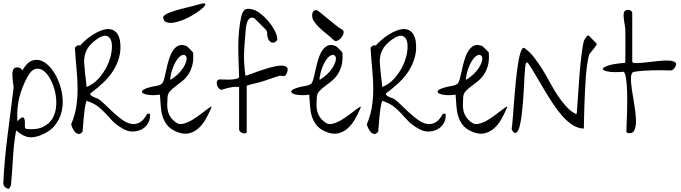

<svg xmlns="http://www.w3.org/2000/svg" viewBox="-28 -802 4107 1158"><path d="M6.8 330.1Q-9.8 318.4 -7.8 299.8Q-4.9 227.5 2 156.2Q8.8 85 17.6 14.6Q26.4 -55.7 35.6 -126.5Q44.9 -197.3 53.7 -269.5Q54.7 -275.4 52.7 -288.6Q50.8 -301.8 48.8 -317.4Q46.9 -333 46.4 -349.1Q45.9 -365.2 49.8 -377Q53.7 -388.7 63.5 -393.6Q73.2 -398.4 91.8 -392.6Q94.7 -391.6 101.1 -385.7Q107.4 -379.9 107.4 -377Q131.8 -422.9 162.1 -435.1Q192.4 -447.3 222.7 -435.1Q252.9 -422.9 279.3 -390.6Q305.7 -358.4 323.7 -315.4Q341.8 -272.5 348.1 -223.6Q354.5 -174.8 343.8 -128.9Q333 -83 302.2 -44.9Q271.5 -6.8 214.8 14.6Q168.9 32.2 136.2 23.4Q103.5 14.6 69.3 -15.6Q54.7 65.4 50.3 148.9Q45.9 232.4 38.1 315.4Q33.2 329.1 27.3 334.5Q21.5 339.8 6.8 330.1ZM123 -31.2Q124 -30.3 126.5 -27.3Q128.9 -24.4 129.9 -24.4Q192.4 -17.6 231.4 -36.6Q270.5 -55.7 289.6 -89.4Q308.6 -123 311 -166Q313.5 -209 303.7 -250Q293.9 -291 275.4 -325.2Q256.8 -359.4 233.4 -376Q210 -392.6 184.6 -385.7Q159.2 -378.9 137.7 -338.9Q102.5 -273.4 87.4 -209.5Q72.3 -145.5 77.1 -70.3Q98.6 -94.7 107.9 -94.2Q117.2 -93.8 120.1 -82Q123 -70.3 122.1 -53.7Q121.1 -37.1 123 -31.2Z M711.9 -26.4Q672.9 -48.8 650.9 -71.8Q628.9 -94.7 609.4 -116.7Q589.8 -138.7 564.5 -158.7Q539.1 -178.7 494.1 -194.3Q487.3 -174.8 483.4 -148.4Q479.5 -122.1 477.1 -95.2Q474.6 -68.4 473.1 -44.4Q471.7 -20.5 469.7 -7.8Q457 7.8 445.3 5.9Q433.6 3.9 424.3 -6.3Q415 -16.6 408.7 -30.8Q402.3 -44.9 401.4 -52.7Q423.8 -105.5 432.1 -159.2Q440.4 -212.9 439.9 -269.5Q439.5 -326.2 433.6 -386.7Q427.7 -447.3 423.8 -513.7Q428.7 -521.5 437 -526.4Q445.3 -531.2 455.1 -527.3Q467.8 -542 488.3 -560.1Q508.8 -578.1 532.7 -593.3Q556.6 -608.4 582.5 -618.2Q608.4 -627.9 630.9 -626.5Q653.3 -625 670.4 -609.4Q687.5 -593.8 695.3 -558.6Q703.1 -507.8 692.4 -463.9Q681.6 -419.9 657.7 -380.4Q633.8 -340.8 597.7 -306.2Q561.5 -271.5 517.6 -239.3Q514.6 -233.4 520 -228Q525.4 -222.7 533.7 -218.3Q542 -213.9 550.8 -210.9Q559.6 -208 563.5 -207Q583 -193.4 606.4 -170.4Q629.9 -147.5 655.8 -123.5Q681.6 -99.6 708.5 -80.1Q735.4 -60.5 761.7 -55.2Q788.1 -49.8 813 -62.5Q837.9 -75.2 860.4 -116.2H876Q879.9 -86.9 866.7 -62Q853.5 -37.1 829.6 -23.4Q805.7 -9.8 774.4 -8.8Q743.2 -7.8 711.9 -26.4ZM486.3 -347.7Q487.3 -343.8 488.3 -333.5Q489.3 -323.2 490.7 -312Q492.2 -300.8 493.2 -291Q494.1 -281.2 494.1 -277.3Q536.1 -293.9 567.4 -329.1Q598.6 -364.3 618.2 -404.8Q637.7 -445.3 644 -485.8Q650.4 -526.4 643.6 -552.7Q636.7 -579.1 614.7 -585.4Q592.8 -591.8 555.7 -565.4Q520.5 -540 504.4 -516.1Q488.3 -492.2 482.9 -466.3Q477.5 -440.4 480.5 -411.6Q483.4 -382.8 486.3 -347.7Z M1036.1 -7.8Q999 -23.4 980 -47.9Q960.9 -72.3 952.1 -101.6Q943.4 -130.9 941.4 -164.1Q939.5 -197.3 936.5 -231.4Q914.1 -227.5 892.6 -228Q871.1 -228.5 855 -231.9Q838.9 -235.4 832 -241.7Q825.2 -248 830.6 -255.4Q835.9 -262.7 857.4 -270.5Q878.9 -278.3 920.9 -285.2Q926.8 -285.2 938 -291Q949.2 -296.9 951.2 -299.8Q958 -309.6 963.9 -333.5Q969.7 -357.4 976.1 -386.7Q982.4 -416 991.7 -445.8Q1001 -475.6 1015.1 -497.1Q1029.3 -518.6 1049.3 -527.3Q1069.3 -536.1 1098.6 -523.4Q1101.6 -521.5 1106.9 -516.1Q1112.3 -510.7 1118.2 -504.9Q1124 -499 1129.4 -493.7Q1134.8 -488.3 1136.7 -485.4Q1140.6 -437.5 1130.9 -404.3Q1121.1 -371.1 1104.5 -348.1Q1087.9 -325.2 1067.4 -309.6Q1046.9 -293.9 1028.3 -279.8Q1009.8 -265.6 996.6 -251Q983.4 -236.3 982.4 -214.8Q980.5 -189.5 980.5 -168.5Q980.5 -147.5 985.4 -128.9Q990.2 -110.4 1002 -93.8Q1013.7 -77.1 1036.1 -61.5Q1052.7 -49.8 1077.1 -55.7Q1101.6 -61.5 1127 -76.2Q1152.3 -90.8 1176.8 -109.4Q1201.2 -127.9 1218.8 -141.1Q1236.3 -154.3 1244.1 -158.2Q1252 -162.1 1244.1 -146.5Q1230.5 -114.3 1211.9 -82Q1193.4 -49.8 1168 -27.3Q1142.6 -4.9 1109.9 2.4Q1077.1 9.8 1036.1 -7.8ZM1004.9 -362.3Q1003.9 -357.4 1001 -342.8Q998 -328.1 998 -323.2Q999 -322.3 1001.5 -322.3Q1003.9 -322.3 1004.9 -323.2Q1007.8 -325.2 1013.7 -329.6Q1019.5 -334 1025.4 -338.4Q1031.2 -342.8 1036.6 -347.2Q1042 -351.6 1043.9 -353.5Q1073.2 -382.8 1085.4 -407.7Q1097.7 -432.6 1097.7 -448.2Q1097.7 -463.9 1087.4 -469.2Q1077.1 -474.6 1063 -465.8Q1048.8 -457 1033.2 -432.1Q1017.6 -407.2 1004.9 -362.3ZM964.8 -674.8Q962.9 -675.8 960.4 -681.6Q958 -687.5 957 -689.5Q951.2 -703.1 971.2 -714.8Q991.2 -726.6 1024.9 -736.8Q1058.6 -747.1 1099.6 -756.8Q1140.6 -766.6 1177.7 -777.3Q1209 -786.1 1210.4 -777.8Q1211.9 -769.5 1194.3 -753.4Q1176.8 -737.3 1146 -717.8Q1115.2 -698.2 1081.1 -684.1Q1046.9 -669.9 1015.1 -665Q983.4 -660.2 964.8 -674.8Z M1414.1 -277.3Q1391.6 -280.3 1363.3 -274.9Q1335 -269.5 1313.5 -261.7Q1303.7 -257.8 1294.4 -266.6Q1285.2 -275.4 1281.2 -287.6Q1277.3 -299.8 1280.3 -310.5Q1283.2 -321.3 1297.9 -323.2Q1301.8 -323.2 1319.3 -322.3Q1336.9 -321.3 1356.9 -321.8Q1377 -322.3 1394 -325.7Q1411.1 -329.1 1414.1 -337.9Q1413.1 -378.9 1411.1 -425.8Q1409.2 -472.7 1409.2 -521Q1409.2 -569.3 1413.6 -616.7Q1418 -664.1 1428.7 -708Q1435.5 -733.4 1448.7 -743.2Q1461.9 -752.9 1491.2 -746.1Q1514.6 -741.2 1540 -722.2Q1565.4 -703.1 1587.4 -677.7Q1609.4 -652.3 1625.5 -623.5Q1641.6 -594.7 1644.5 -569.3Q1645.5 -559.6 1636.2 -551.8Q1627 -543.9 1615.2 -544.9Q1603.5 -545.9 1593.3 -560.1Q1583 -574.2 1583 -608.4Q1583 -610.4 1580.1 -615.7Q1577.1 -621.1 1575.2 -623L1505.9 -692.4Q1486.3 -700.2 1476.1 -689.9Q1465.8 -679.7 1460.9 -663.1Q1456.1 -646.5 1454.6 -627.9Q1453.1 -609.4 1452.1 -599.6Q1449.2 -562.5 1446.8 -532.2Q1444.3 -502 1443.8 -472.7Q1443.4 -443.4 1445.3 -413.1Q1447.3 -382.8 1452.1 -345.7Q1456.1 -344.7 1480 -354Q1503.9 -363.3 1536.6 -374.5Q1569.3 -385.7 1604.5 -395.5Q1639.6 -405.3 1665.5 -406.2Q1691.4 -407.2 1702.6 -396Q1713.9 -384.8 1698.2 -353.5Q1692.4 -342.8 1680.7 -343.3Q1668.9 -343.8 1660.2 -345.7Q1653.3 -343.8 1636.7 -338.4Q1620.1 -333 1602.1 -326.7Q1584 -320.3 1567.4 -314.9Q1550.8 -309.6 1544.9 -307.6Q1542 -306.6 1532.7 -304.7Q1523.4 -302.7 1513.2 -299.8Q1502.9 -296.9 1493.7 -294.9Q1484.4 -293 1482.4 -292Q1479.5 -291 1476.1 -290.5Q1472.7 -290 1468.8 -288.1Q1464.8 -286.1 1460 -285.2V-7.8Q1460 0 1452.6 2Q1445.3 3.9 1437 1.5Q1428.7 -1 1421.4 -7.3Q1414.1 -13.7 1414.1 -23.4Z M1936.5 -7.8Q1899.4 -23.4 1880.4 -47.9Q1861.3 -72.3 1852.5 -101.6Q1843.8 -130.9 1841.8 -164.1Q1839.8 -197.3 1836.9 -231.4Q1814.5 -227.5 1793 -228Q1771.5 -228.5 1755.4 -231.9Q1739.3 -235.4 1732.4 -241.7Q1725.6 -248 1731 -255.4Q1736.3 -262.7 1757.8 -270.5Q1779.3 -278.3 1821.3 -285.2Q1827.1 -285.2 1838.4 -291Q1849.6 -296.9 1851.6 -299.8Q1858.4 -309.6 1864.3 -333.5Q1870.1 -357.4 1876.5 -386.7Q1882.8 -416 1892.1 -445.8Q1901.4 -475.6 1915.5 -497.1Q1929.7 -518.6 1949.7 -527.3Q1969.7 -536.1 1999 -523.4Q2002 -521.5 2007.3 -516.1Q2012.7 -510.7 2018.6 -504.9Q2024.4 -499 2029.8 -493.7Q2035.2 -488.3 2037.1 -485.4Q2041 -437.5 2031.2 -404.3Q2021.5 -371.1 2004.9 -348.1Q1988.3 -325.2 1967.8 -309.6Q1947.3 -293.9 1928.7 -279.8Q1910.2 -265.6 1897 -251Q1883.8 -236.3 1882.8 -214.8Q1880.9 -189.5 1880.9 -168.5Q1880.9 -147.5 1885.7 -128.9Q1890.6 -110.4 1902.3 -93.8Q1914.1 -77.1 1936.5 -61.5Q1953.1 -49.8 1977.5 -55.7Q2002 -61.5 2027.3 -76.2Q2052.7 -90.8 2077.1 -109.4Q2101.6 -127.9 2119.1 -141.1Q2136.7 -154.3 2144.5 -158.2Q2152.3 -162.1 2144.5 -146.5Q2130.9 -114.3 2112.3 -82Q2093.8 -49.8 2068.4 -27.3Q2043 -4.9 2010.3 2.4Q1977.5 9.8 1936.5 -7.8ZM1905.3 -362.3Q1904.3 -357.4 1901.4 -342.8Q1898.4 -328.1 1898.4 -323.2Q1899.4 -322.3 1901.9 -322.3Q1904.3 -322.3 1905.3 -323.2Q1908.2 -325.2 1914.1 -329.6Q1919.9 -334 1925.8 -338.4Q1931.6 -342.8 1937 -347.2Q1942.4 -351.6 1944.3 -353.5Q1973.6 -382.8 1985.8 -407.7Q1998 -432.6 1998 -448.2Q1998 -463.9 1987.8 -469.2Q1977.5 -474.6 1963.4 -465.8Q1949.2 -457 1933.6 -432.1Q1918 -407.2 1905.3 -362.3ZM1982.4 -561.5Q1962.9 -581.1 1947.8 -592.8Q1932.6 -604.5 1919.4 -615.7Q1906.2 -627 1892.6 -640.6Q1878.9 -654.3 1863.3 -676.8Q1858.4 -683.6 1856 -695.8Q1853.5 -708 1855.5 -719.2Q1857.4 -730.5 1864.7 -736.8Q1872.1 -743.2 1885.7 -739.3Q1890.6 -737.3 1908.2 -722.7Q1925.8 -708 1947.8 -689.9Q1969.7 -671.9 1993.7 -652.8Q2017.6 -633.8 2036.1 -623Q2046.9 -617.2 2043.9 -602.5Q2041 -587.9 2030.8 -575.2Q2020.5 -562.5 2006.8 -556.6Q1993.2 -550.8 1982.4 -561.5Z M2495.1 -26.4Q2456.1 -48.8 2434.1 -71.8Q2412.1 -94.7 2392.6 -116.7Q2373 -138.7 2347.7 -158.7Q2322.3 -178.7 2277.3 -194.3Q2270.5 -174.8 2266.6 -148.4Q2262.7 -122.1 2260.3 -95.2Q2257.8 -68.4 2256.3 -44.4Q2254.9 -20.5 2252.9 -7.8Q2240.2 7.8 2228.5 5.9Q2216.8 3.9 2207.5 -6.3Q2198.2 -16.6 2191.9 -30.8Q2185.5 -44.9 2184.6 -52.7Q2207 -105.5 2215.3 -159.2Q2223.6 -212.9 2223.1 -269.5Q2222.7 -326.2 2216.8 -386.7Q2210.9 -447.3 2207 -513.7Q2211.9 -521.5 2220.2 -526.4Q2228.5 -531.2 2238.3 -527.3Q2251 -542 2271.5 -560.1Q2292 -578.1 2315.9 -593.3Q2339.8 -608.4 2365.7 -618.2Q2391.6 -627.9 2414.1 -626.5Q2436.5 -625 2453.6 -609.4Q2470.7 -593.8 2478.5 -558.6Q2486.3 -507.8 2475.6 -463.9Q2464.8 -419.9 2440.9 -380.4Q2417 -340.8 2380.9 -306.2Q2344.7 -271.5 2300.8 -239.3Q2297.9 -233.4 2303.2 -228Q2308.6 -222.7 2316.9 -218.3Q2325.2 -213.9 2334 -210.9Q2342.8 -208 2346.7 -207Q2366.2 -193.4 2389.6 -170.4Q2413.1 -147.5 2439 -123.5Q2464.8 -99.6 2491.7 -80.1Q2518.6 -60.5 2544.9 -55.2Q2571.3 -49.8 2596.2 -62.5Q2621.1 -75.2 2643.6 -116.2H2659.2Q2663.1 -86.9 2649.9 -62Q2636.7 -37.1 2612.8 -23.4Q2588.9 -9.8 2557.6 -8.8Q2526.4 -7.8 2495.1 -26.4ZM2269.5 -347.7Q2270.5 -343.8 2271.5 -333.5Q2272.5 -323.2 2273.9 -312Q2275.4 -300.8 2276.4 -291Q2277.3 -281.2 2277.3 -277.3Q2319.3 -293.9 2350.6 -329.1Q2381.8 -364.3 2401.4 -404.8Q2420.9 -445.3 2427.2 -485.8Q2433.6 -526.4 2426.8 -552.7Q2419.9 -579.1 2397.9 -585.4Q2376 -591.8 2338.9 -565.4Q2303.7 -540 2287.6 -516.1Q2271.5 -492.2 2266.1 -466.3Q2260.7 -440.4 2263.7 -411.6Q2266.6 -382.8 2269.5 -347.7Z M2819.3 -7.8Q2782.2 -23.4 2763.2 -47.9Q2744.1 -72.3 2735.4 -101.6Q2726.6 -130.9 2724.6 -164.1Q2722.7 -197.3 2719.7 -231.4Q2697.3 -227.5 2675.8 -228Q2654.3 -228.5 2638.2 -231.9Q2622.1 -235.4 2615.2 -241.7Q2608.4 -248 2613.8 -255.4Q2619.1 -262.7 2640.6 -270.5Q2662.1 -278.3 2704.1 -285.2Q2710 -285.2 2721.2 -291Q2732.4 -296.9 2734.4 -299.8Q2741.2 -309.6 2747.1 -333.5Q2752.9 -357.4 2759.3 -386.7Q2765.6 -416 2774.9 -445.8Q2784.2 -475.6 2798.3 -497.1Q2812.5 -518.6 2832.5 -527.3Q2852.5 -536.1 2881.8 -523.4Q2884.8 -521.5 2890.1 -516.1Q2895.5 -510.7 2901.4 -504.9Q2907.2 -499 2912.6 -493.7Q2918 -488.3 2919.9 -485.4Q2923.8 -437.5 2914.1 -404.3Q2904.3 -371.1 2887.7 -348.1Q2871.1 -325.2 2850.6 -309.6Q2830.1 -293.9 2811.5 -279.8Q2793 -265.6 2779.8 -251Q2766.6 -236.3 2765.6 -214.8Q2763.7 -189.5 2763.7 -168.5Q2763.7 -147.5 2768.6 -128.9Q2773.4 -110.4 2785.2 -93.8Q2796.9 -77.1 2819.3 -61.5Q2835.9 -49.8 2860.4 -55.7Q2884.8 -61.5 2910.2 -76.2Q2935.5 -90.8 2960 -109.4Q2984.4 -127.9 3002 -141.1Q3019.5 -154.3 3027.3 -158.2Q3035.2 -162.1 3027.3 -146.5Q3013.7 -114.3 2995.1 -82Q2976.6 -49.8 2951.2 -27.3Q2925.8 -4.9 2893.1 2.4Q2860.4 9.8 2819.3 -7.8ZM2788.1 -362.3Q2787.1 -357.4 2784.2 -342.8Q2781.2 -328.1 2781.2 -323.2Q2782.2 -322.3 2784.7 -322.3Q2787.1 -322.3 2788.1 -323.2Q2791 -325.2 2796.9 -329.6Q2802.7 -334 2808.6 -338.4Q2814.5 -342.8 2819.8 -347.2Q2825.2 -351.6 2827.1 -353.5Q2856.4 -382.8 2868.7 -407.7Q2880.9 -432.6 2880.9 -448.2Q2880.9 -463.9 2870.6 -469.2Q2860.4 -474.6 2846.2 -465.8Q2832 -457 2816.4 -432.1Q2800.8 -407.2 2788.1 -362.3Z M3066.4 -7.8Q3064.5 -9.8 3061.5 -15.6Q3058.6 -21.5 3057.6 -23.4Q3060.5 -36.1 3064 -80.6Q3067.4 -125 3071.8 -183.6Q3076.2 -242.2 3082.5 -305.7Q3088.9 -369.1 3096.7 -418.9Q3104.5 -468.8 3115.2 -495.6Q3126 -522.5 3139.6 -508.8Q3168.9 -487.3 3194.3 -454.6Q3219.7 -421.9 3243.2 -383.8Q3266.6 -345.7 3288.6 -305.2Q3310.5 -264.6 3334.5 -228Q3358.4 -191.4 3385.3 -161.6Q3412.1 -131.8 3443.4 -115.2H3450.2Q3452.1 -138.7 3454.6 -173.3Q3457 -208 3460 -249Q3462.9 -290 3465.8 -333.5Q3468.8 -377 3473.1 -418.5Q3477.5 -460 3482.4 -495.1Q3487.3 -530.3 3493.2 -554.7Q3494.1 -556.6 3497.6 -563Q3501 -569.3 3505.4 -575.7Q3509.8 -582 3514.6 -585.9Q3519.5 -589.8 3524.4 -585.9L3570.3 -539.1Q3573.2 -536.1 3566.9 -526.9Q3560.5 -517.6 3551.8 -506.3Q3543 -495.1 3534.2 -484.9Q3525.4 -474.6 3524.4 -469.7Q3517.6 -444.3 3512.7 -408.7Q3507.8 -373 3504.9 -332.5Q3502 -292 3500 -249Q3498 -206.1 3496.6 -165.5Q3495.1 -125 3494.6 -88.9Q3494.1 -52.7 3493.2 -26.4Q3458 -27.3 3425.8 -47.9Q3393.6 -68.4 3363.8 -102.1Q3334 -135.7 3306.2 -178.2Q3278.3 -220.7 3252.4 -264.2Q3226.6 -307.6 3202.1 -349.6Q3177.7 -391.6 3155.3 -423.8H3146.5Q3142.6 -423.8 3140.1 -402.8Q3137.7 -381.8 3135.7 -348.6Q3133.8 -315.4 3131.8 -272.9Q3129.9 -230.5 3126.5 -188Q3123 -145.5 3118.2 -106.9Q3113.3 -68.4 3106.4 -42Q3099.6 -15.6 3089.8 -4.9Q3080.1 5.9 3066.4 -7.8Z M3750 -7.8Q3750 -26.4 3751.5 -57.6Q3752.9 -88.9 3753.9 -126Q3754.9 -163.1 3754.9 -202.1Q3754.9 -241.2 3752.9 -275.4Q3751 -309.6 3746.6 -335Q3742.2 -360.4 3734.4 -369.1Q3672.9 -364.3 3640.6 -370.1Q3608.4 -376 3607.9 -385.7Q3607.4 -395.5 3640.6 -406.7Q3673.8 -418 3743.2 -422.9Q3743.2 -434.6 3743.7 -464.4Q3744.1 -494.1 3744.1 -527.3Q3744.1 -560.5 3743.7 -589.8Q3743.2 -619.1 3743.2 -630.9Q3742.2 -637.7 3740.2 -649.4Q3738.3 -661.1 3736.3 -674.3Q3734.4 -687.5 3733.4 -700.7Q3732.4 -713.9 3734.4 -722.7Q3736.3 -734.4 3744.6 -738.8Q3752.9 -743.2 3761.7 -742.7Q3770.5 -742.2 3777.8 -736.8Q3785.2 -731.4 3785.2 -722.7V-430.7Q3785.2 -420.9 3809.6 -421.4Q3834 -421.9 3869.1 -425.8Q3904.3 -429.7 3942.9 -434.1Q3981.4 -438.5 4009.3 -436.5Q4037.1 -434.6 4046.9 -423.3Q4056.6 -412.1 4035.2 -384.8Q4033.2 -382.8 4027.3 -379.9Q4021.5 -377 4019.5 -377Q3966.8 -378.9 3908.2 -377.9Q3849.6 -377 3796.9 -369.1Q3779.3 -366.2 3777.8 -336.4Q3776.4 -306.6 3782.7 -263.7Q3789.1 -220.7 3797.4 -172.4Q3805.7 -124 3807.6 -84Q3809.6 -43.9 3799.3 -19Q3789.1 5.9 3757.8 0Q3755.9 0 3752.9 -2.9Q3750 -5.9 3750 -7.8Z"/></svg>

Font: Give You Glory
Style: Regular
Weight: 400
Designer: Kimberly Geswein
Foundry: Kimberly Geswein
Version: Version 1.002